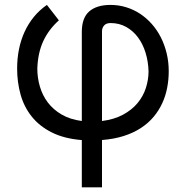

<svg xmlns="http://www.w3.org/2000/svg" viewBox="-20 -573 772 797"><path d="M319.6 8.5Q246.1 2.5 195 -23.3Q143.8 -49 111.9 -89Q79.9 -128.9 65.5 -180.2Q51.1 -231.5 51.1 -288.4Q51.1 -330.6 58.9 -369.1Q66.8 -407.7 82.2 -441.2Q97.7 -474.8 120.7 -503Q143.8 -531.2 174.7 -552.6L224.4 -488.6Q181.8 -450.3 159.4 -401.8Q137.1 -353.3 134.9 -288.4Q134.9 -250 145.6 -213.6Q156.2 -177.2 178.6 -147.5Q201 -117.9 236 -97.5Q271 -77.1 319.6 -70.7V-440.3Q319.6 -498.9 350.5 -525.7Q381.4 -552.6 438.9 -552.6Q472.3 -552.6 503.2 -543.1Q534.1 -533.7 560.9 -516.2Q587.7 -498.6 609.7 -473.9Q631.7 -449.2 647.4 -418.5Q663 -387.8 671.7 -352.1Q680.4 -316.4 680.4 -277Q680.4 -241.8 673.8 -208.1Q667.3 -174.4 653.2 -144Q639.2 -113.6 617.2 -87.5Q595.2 -61.4 564.5 -41.4Q533.7 -21.3 493.6 -8.5Q453.5 4.3 403.4 8.2V204.5H319.6ZM403.4 -70.7Q453.8 -77.1 490.4 -96.8Q527 -116.5 550.6 -144.7Q574.2 -172.9 585.4 -207.4Q596.6 -241.8 596.6 -277Q595.5 -317.5 584.3 -353.9Q573.2 -390.3 552.9 -417.6Q532.7 -445 503.9 -461.1Q475.1 -477.3 438.9 -477.3Q420.8 -477.3 412.1 -467.2Q403.4 -457 403.4 -443.2Z"/></svg>

Font: Interop
Style: Regular
Weight: 400
Designer: Rasmus Andersson, Google, Jang Haemin
Foundry: jhaemin
Version: Version 1.008